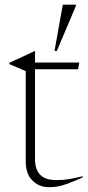

<svg xmlns="http://www.w3.org/2000/svg" viewBox="-20 -772 364 798"><path d="M125.5 -110Q125.5 -68 146.8 -45.8Q168 -23.5 214 -23.5Q241.5 -23.5 265 -27.2Q288.5 -31 323.5 -39.5V-34.5Q282.5 -16.5 259 -8Q235.5 0.5 219 3.2Q202.5 6 182.5 6Q143.5 6 115.2 -21.2Q87 -48.5 87 -100.5V-476.5L19 -505.5V-511Q42.5 -522 53 -526.8Q63.5 -531.5 70 -534.5Q76.5 -537.5 87.8 -542.8Q99 -548 123.5 -559.5H125.5V-512H309.5L304.5 -484H125.5ZM206.5 -560 241 -752.5H295.5V-747.5L216 -560Z"/></svg>

Font: Newsreader Display ExtraLight
Style: Regular
Weight: 275
Designer: Hugues Gentile
Foundry: Production Type
Version: Version 1.002